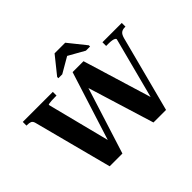

<svg xmlns="http://www.w3.org/2000/svg" viewBox="-190 -1189 1469 1469"><g transform="rotate(-45 544.0 -454.5)"><path d="M8 -710H333V-670H313Q296 -670 279.5 -669Q263 -668 252 -666Q241 -664 241 -660L382 -106L355 -105L547 -710H665L848 -109H823L964 -649Q964 -655 955.5 -660Q947 -665 932 -667.5Q917 -670 896 -670H870V-710H1079V-670H1071Q1048 -670 1033 -659Q1018 -648 1009 -616L848 0H712L535 -575H558L376 0H238L71 -638Q65 -659 51 -664.5Q37 -670 15 -670H8ZM666 -909H551L437 -767V-754H479L641 -848H568L735 -754H780V-767Z"/></g></svg>

Font: Roboto Serif 120pt Expanded SemiBold
Style: Regular
Weight: 600
Width: 7
Designer: Greg Gazdowicz
Foundry: Commercial Type
Version: Version 1.008